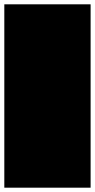

<svg xmlns="http://www.w3.org/2000/svg" viewBox="-20 -870 440 890"><path d="M0 0H400V-850H0ZM0 0Q0 0 0 0Q0 0 0 0Q0 0 0 0Q0 0 0 0Q0 0 0 0Q0 0 0 0H400Q400 0 400 0Q400 0 400 0Q400 0 400 0Q400 0 400 0Q400 0 400 0Q400 0 400 0ZM0 -850Q0 -850 0 -850Q0 -850 0 -850Q0 -850 0 -850Q0 -850 0 -850Q0 -850 0 -850Q0 -850 0 -850H400Q400 -850 400 -850Q400 -850 400 -850Q400 -850 400 -850Q400 -850 400 -850Q400 -850 400 -850Q400 -850 400 -850Z"/></svg>

Font: Wavefont
Style: Regular
Weight: 400
Monospace: yes
Version: Version 3.003